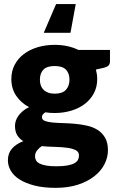

<svg xmlns="http://www.w3.org/2000/svg" viewBox="-20 -749 576 948"><path d="M250 -286.5Q288.5 -286.5 305.8 -305.8Q323 -325 323 -355.5Q323 -387 305.8 -405Q288.5 -423 250 -423Q211.5 -423 194.2 -405Q177 -387 177 -355.5Q177 -340.5 181.2 -328Q185.5 -315.5 194.5 -306.2Q203.5 -297 217.2 -291.8Q231 -286.5 250 -286.5ZM370 19Q370 0.5 353.5 -7.8Q337 -16 310.5 -19.5Q284 -23 251.2 -23.8Q218.5 -24.5 186 -27.5Q171.5 -17.5 162.2 -5.2Q153 7 153 22.5Q153 33.5 157.8 42.5Q162.5 51.5 174.5 58Q186.5 64.5 206.8 68.2Q227 72 258 72Q291.5 72 313 68Q334.5 64 347.2 57Q360 50 365 40.2Q370 30.5 370 19ZM523 -502.5V-446Q523 -433 515.8 -425.5Q508.5 -418 491 -414L453.5 -405.5Q456.5 -394.5 458.2 -383Q460 -371.5 460 -359Q460 -320 443.8 -289Q427.5 -258 399.2 -236.2Q371 -214.5 332.5 -202.8Q294 -191 250 -191Q238 -191 226.5 -191.8Q215 -192.5 204 -194.5Q187 -184 187 -171Q187 -158 201 -152.2Q215 -146.5 238 -144.2Q261 -142 290.2 -141.2Q319.5 -140.5 350 -137.8Q380.5 -135 409.8 -128.5Q439 -122 462 -107.5Q485 -93 499 -68.8Q513 -44.5 513 -7Q513 28 496 61.5Q479 95 446 121Q413 147 365 162.8Q317 178.5 255 178.5Q194 178.5 149.8 167Q105.5 155.5 76.2 136.8Q47 118 33 93.5Q19 69 19 42.5Q19 8 39 -15Q59 -38 95 -52Q76 -63.5 65 -81.5Q54 -99.5 54 -128Q54 -139.5 58 -152.2Q62 -165 70.8 -177.2Q79.5 -189.5 92.5 -200.5Q105.5 -211.5 123.5 -220Q83 -241.5 59.5 -276.8Q36 -312 36 -359Q36 -398 52.5 -429.2Q69 -460.5 97.8 -482.2Q126.5 -504 165.5 -515.8Q204.5 -527.5 250 -527.5Q316 -527.5 367 -502.5ZM328 -587H196L257 -729H354Z"/></svg>

Font: Lato 2
Style: Regular
Weight: 900
Designer: Lukasz Dziedzic with Adam Twardoch and Botio Nikoltchev
Foundry: tyPoland Lukasz Dziedzic
Version: Version 2.015; 2015-08-06; http://www.latofonts.com/